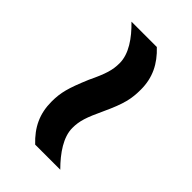

<svg xmlns="http://www.w3.org/2000/svg" viewBox="-6 -587 530 530"><g transform="rotate(-45 259.0 -322.5)"><path d="M45 -346V-248C78 -281 115 -306 150 -306C178 -306 198 -299 243 -278C299 -252 323 -247 359 -247C405 -247 441 -265 473 -299V-398C441 -365 405 -340 369 -340C342 -340 322 -346 276 -368C219 -392 196 -398 161 -398C114 -398 78 -381 45 -346Z"/></g></svg>

Font: Noto Sans Devanagari UI SemiCondensed SemiBold
Style: Regular
Weight: 600
Width: 4
Designer: Jelle Bosma - Monotype Design Team
Foundry: Monotype Imaging Inc.
Version: Version 2.004